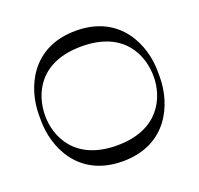

<svg xmlns="http://www.w3.org/2000/svg" viewBox="-122 -834 1003 968"><g transform="rotate(-20 379.0 -350.0)"><path d="M698 -366C698 -506 619 -700 379 -700C139 -700 60 -506 60 -366V-334C60 -194 139 0 379 0C619 0 698 -194 698 -334ZM379 -85C152 -85 88 -239 88 -349C88 -465 152 -616 379 -616C606 -616 670 -465 670 -349C670 -239 606 -85 379 -85Z"/></g></svg>

Font: Space Cowgirl
Style: Regular
Weight: 400
Designer: Valery Marier
Foundry: Valery Marier
Version: Version 1.000;hotconv 1.0.109;makeotfexe 2.5.65596